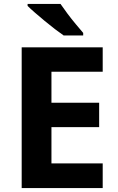

<svg xmlns="http://www.w3.org/2000/svg" viewBox="-20 -954 600 974"><path d="M501 0H90V-714H501V-590H241V-433H483V-309H241V-125H501ZM287 -934Q302 -912 322.5 -884.5Q343 -857 364.5 -831.5Q386 -806 402 -787V-774H303Q284 -787 258.5 -806.5Q233 -826 206.5 -848Q180 -870 157 -890Q134 -910 120 -924V-934Z"/></svg>

Font: Noto Sans Tangsa
Style: Bold
Weight: 700
Version: Version 1.504